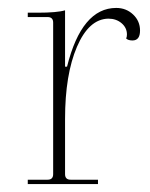

<svg xmlns="http://www.w3.org/2000/svg" viewBox="-20 -464 379 484"><path d="M50 0V-11H100Q114 -11 114 -25V-407Q114 -421 100 -421H50V-432H75Q124 -432 144 -438V-296H149Q186 -444 273 -444Q298 -444 315.5 -427.5Q333 -411 333 -387Q333 -362 314 -362Q303 -362 298 -367Q300 -371 300 -377Q300 -394 286.5 -405.5Q273 -417 253 -417Q204 -416 174 -346Q144 -276 144 -164V-25Q144 -11 158 -11H227V0Z"/></svg>

Font: Arapey Thin-Display
Style: Regular
Weight: 100
Designer: Eduardo Rodriguez Tunni
Foundry: Eduardo Rodriguez Tunni
Version: Version 4.000